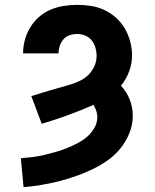

<svg xmlns="http://www.w3.org/2000/svg" viewBox="-20 -548 640 791"><path d="M77 223 66 104Q90 102 114 99Q138 96 161.5 90.5Q185 85 208 78.5Q231 72 253.5 63Q276 54 297.5 43Q319 32 337.5 16.5Q356 1 368.5 -20.5Q381 -42 381 -66Q381 -79 376.5 -92Q372 -105 365 -116Q313 -93 259.5 -73.5Q206 -54 152 -38L109 -152Q129 -158 149.5 -164.5Q170 -171 190.5 -177Q211 -183 231.5 -188.5Q252 -194 272.5 -200.5Q293 -207 312 -216.5Q331 -226 346 -241.5Q361 -257 369.5 -277Q378 -297 378 -318Q378 -335 373 -352Q368 -369 357.5 -382Q347 -395 331 -401.5Q315 -408 298 -408Q282 -408 267 -403Q252 -398 241.5 -386Q231 -374 226 -358.5Q221 -343 221 -328H75Q75 -356 82.5 -383.5Q90 -411 104.5 -435Q119 -459 140.5 -478Q162 -497 188 -508Q214 -519 242 -523.5Q270 -528 298 -528Q327 -528 355.5 -523.5Q384 -519 410.5 -506.5Q437 -494 458.5 -474.5Q480 -455 494.5 -430Q509 -405 516.5 -376.5Q524 -348 524 -319Q524 -286 512 -253.5Q500 -221 478 -195Q502 -170 514.5 -137.5Q527 -105 527 -71Q527 -34 513 0.5Q499 35 476 63.5Q453 92 423 113Q393 134 359.5 150Q326 166 291.5 178Q257 190 221.5 199Q186 208 149.5 214Q113 220 77 223Z"/></svg>

Font: Iosevka Custom Heavy Extended
Style: Regular
Weight: 900
Width: 7
Monospace: yes
Designer: Belleve Invis
Foundry: Belleve Invis
Version: Version 11.2.4; ttfautohint (v1.8.4)